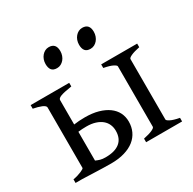

<svg xmlns="http://www.w3.org/2000/svg" viewBox="-149 -813 973 970"><g transform="rotate(-30 337.5 -328.5)"><path d="M216.8 -219.7Q190.4 -219.7 168.5 -216.8V-48.8Q181.2 -43 193.1 -39.6Q205.1 -36.1 223.6 -36.1Q278.3 -36.1 306.6 -59.1Q335 -82 335 -127Q335 -147 327.6 -163.8Q320.3 -180.7 305.4 -193.1Q290.5 -205.6 268.3 -212.6Q246.1 -219.7 216.8 -219.7ZM438.5 0V-21Q471.7 -27.8 489.3 -35.9Q506.8 -43.9 506.8 -50.8V-403.3Q506.8 -409.2 490.5 -417.7Q474.1 -426.3 438.5 -433.1V-454.1H648.4V-433.1Q615.2 -426.3 597.7 -418.2Q580.1 -410.2 580.1 -403.3V-50.8Q580.1 -44.9 596.4 -36.4Q612.8 -27.8 648.4 -21V0ZM252 -454.1V-433.1Q227.5 -429.2 211.7 -425.8Q195.8 -422.4 186 -418.5Q176.3 -414.6 172.4 -410.4Q168.5 -406.2 168.5 -401.4V-259.3Q197.8 -263.7 232.4 -263.7Q276.4 -263.7 310.3 -254.2Q344.2 -244.6 367.7 -227.5Q391.1 -210.4 403.1 -186.8Q415 -163.1 415 -134.3Q415 -103.5 403.1 -77.9Q391.1 -52.2 368.2 -33.9Q345.2 -15.6 311 -5.4Q276.9 4.9 232.4 4.9Q214.4 4.9 186.5 4.2Q158.7 3.4 131.8 2.4Q100.6 1.5 66.4 0H26.9V-21Q41.5 -23.4 54 -27.3Q66.4 -31.2 75.7 -35.2Q85 -39.1 90.1 -42.5Q95.2 -45.9 95.2 -48.3V-401.4Q95.2 -406.2 89.6 -411.1Q84 -416 74.5 -419.9Q64.9 -423.8 52.7 -427.2Q40.5 -430.7 26.9 -433.1V-454.1ZM488.8 -615.7Q488.8 -602.1 484.4 -589.8Q480 -577.6 472.4 -568.6Q464.8 -559.6 454.6 -554.2Q444.3 -548.8 432.1 -548.8Q410.2 -548.8 400.6 -561Q391.1 -573.2 391.1 -595.7Q391.1 -609.4 395.5 -621.6Q399.9 -633.8 407.7 -642.8Q415.5 -651.9 425.5 -657Q435.5 -662.1 447.3 -662.1Q488.8 -662.1 488.8 -615.7ZM293.5 -615.7Q293.5 -602.1 289.1 -589.8Q284.7 -577.6 277.1 -568.6Q269.5 -559.6 259.3 -554.2Q249 -548.8 236.8 -548.8Q214.8 -548.8 205.3 -561Q195.8 -573.2 195.8 -595.7Q195.8 -609.4 200.2 -621.6Q204.6 -633.8 212.4 -642.8Q220.2 -651.9 230.2 -657Q240.2 -662.1 252 -662.1Q293.5 -662.1 293.5 -615.7Z"/></g></svg>

Font: Gentium Plus
Style: Regular
Weight: 400
Designer: J. Victor Gaultney, Annie Olsen, Iska Routamaa
Foundry: SIL International
Version: Version 1.510